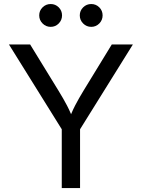

<svg xmlns="http://www.w3.org/2000/svg" viewBox="-20 -953 719 973"><path d="M293 0V-297.9L25.4 -727.5H132.8L276.9 -492.7Q301.3 -453.1 320.1 -417.2Q338.9 -381.3 358.9 -326.7H321.8Q341.8 -382.3 360.8 -418.7Q379.9 -455.1 402.8 -492.7L546.4 -727.5H653.3L385.7 -297.9V0ZM442.4 -816.9Q418.5 -816.9 401.4 -834Q384.3 -851.1 384.3 -875Q384.3 -898.9 401.4 -915.8Q418.5 -932.6 442.4 -932.6Q466.3 -932.6 483.2 -915.8Q500 -898.9 500 -875Q500 -851.1 483.2 -834Q466.3 -816.9 442.4 -816.9ZM236.8 -816.9Q212.9 -816.9 195.8 -834Q178.7 -851.1 178.7 -875Q178.7 -898.9 195.8 -915.8Q212.9 -932.6 236.8 -932.6Q260.7 -932.6 277.6 -915.8Q294.4 -898.9 294.4 -875Q294.4 -851.1 277.6 -834Q260.7 -816.9 236.8 -816.9Z"/></svg>

Font: Inter Variable LoSnoCo
Style: Regular
Weight: 400
Designer: Rasmus Andersson
Foundry: rsms
Version: Version 4.000;git-a52131595; featfreeze: case,dlig,ss01,ss02